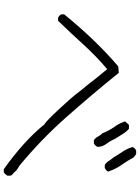

<svg xmlns="http://www.w3.org/2000/svg" viewBox="121 -870 757 1040"><g transform="rotate(90 500.0 -349.5)"><path d="M912 9H896Q743 -100 654 -210Q633 -223 570 -291Q509 -356 478 -397Q464 -416 450.5 -431.5Q437 -447 426 -462Q415 -477 401 -494Q377 -522 354 -551Q285 -493 220 -421.5Q155 -350 92 -285H77Q61 -291 57 -304V-318Q198 -491 339 -611L374 -614Q490 -470 613 -331Q736 -192 878 -75Q892 -68 904 -58Q913 -46 925 -37Q931 -32 931 -24V-10Q920 6 912 9ZM889 -538H873Q860 -546 851 -560Q842 -574 831 -587Q817 -611 800.5 -635.5Q784 -660 776 -688Q781 -703 796 -708H814L831 -696Q850 -661 873 -628.5Q896 -596 909 -556Q903 -544 889 -538ZM756 -479H739Q726 -488 719 -501.5Q712 -515 701 -526Q689 -557 669 -587Q647 -616 637 -648L656 -669H677Q694 -654 706.5 -633.5Q719 -613 732 -593Q742 -569 758.5 -547Q775 -525 775 -499Q770 -486 756 -479Z"/></g></svg>

Font: Yozai
Style: Regular
Weight: 400
Designer: LXGW / Y.OzVox
Foundry: LXGW / Y.OzVox
Version: Version 0.861;October 22, 2024